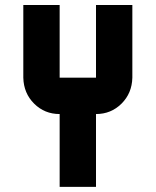

<svg xmlns="http://www.w3.org/2000/svg" viewBox="-20 -728 606 748"><path d="M495.6 -425.3Q494.1 -364.7 453.4 -324.2Q412.6 -283.7 354 -283.7V0H212.4V-283.7Q153.8 -283.7 113 -324.2Q72.3 -364.7 70.8 -425.3V-708.5H212.4V-425.3H354V-708.5H495.6Z"/></svg>

Font: Blazma
Style: Regular
Weight: 400
Designer: GGBotNet
Version: 1.00